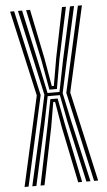

<svg xmlns="http://www.w3.org/2000/svg" viewBox="-56 -837 488 873"><g transform="rotate(-5 188.0 -400.0)"><path d="M55.5 0 120 -286 146.5 -409.8 115.2 -552.8 60 -800H78.8L131.2 -560.2L161.5 -416.5H216L244.8 -560.2L297.5 -800H316L260.8 -552.8L230 -409.8L256.2 -286L321 0H302.5L240.8 -276.8L216.5 -402H160.8L135.2 -276.8L74.2 0ZM20.2 0 111.8 -409.8 24.2 -800H42.5L129.5 -409.8L38.5 0ZM337.5 0 246.5 -409.8 333.5 -800H352L264.5 -409.8L356 0ZM171.2 -431 146.8 -566.8 97.2 -800H115.2L161.5 -573L183.5 -446H192.8L214.8 -573L261 -800H279L229.2 -566.8L205.5 -431ZM93.2 0 148 -265.8 171.8 -387.5H205L228.2 -265.8L283 0H265L212.2 -257.2L192.2 -373.2H183.8L164 -257.2L111.2 0Z"/></g></svg>

Font: Big Shoulders Inline Display SemiBold
Style: Regular
Weight: 600
Designer: Patric King
Foundry: XO Type Co
Version: Version 1.000